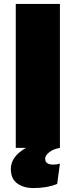

<svg xmlns="http://www.w3.org/2000/svg" viewBox="-20 -750 384 974"><path d="M284 -730V0Q250 6 229.5 22.5Q209 39 209 55Q209 85 250 85Q269 85 284 80L270 183Q219 204 149 204Q100 204 67.5 180.5Q35 157 35 107Q35 44 112 0H60V-730Z"/></svg>

Font: Nacelle Black
Style: Regular
Weight: 900
Designer: Sora Sagano
Foundry: Sora Sagano
Version: Version 1.000;FEAKit 1.0